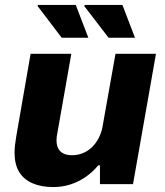

<svg xmlns="http://www.w3.org/2000/svg" viewBox="-20 -745 669 778"><path d="M196 13Q147 13 111.5 -2.5Q76 -18 57.5 -48.5Q39 -79 39 -126Q39 -142 41 -158.5Q43 -175 46 -193L104 -527H269L213 -209Q211 -200 210 -192Q209 -184 209 -177Q209 -156 216.5 -142.5Q224 -129 238 -122.5Q252 -116 272 -116Q294 -116 314.5 -124Q335 -132 351 -147Q367 -162 378.5 -183Q390 -204 395 -229L448 -527H612L519 1H385V-75H378Q356 -48 327 -28Q298 -8 265 2.5Q232 13 196 13ZM420 -592 321 -721 324 -725H476L527 -592ZM230 -592 132 -721 134 -725H287L338 -592Z"/></svg>

Font: Archivo SemiBold ExtraBold
Style: Italic
Weight: 800
Italic angle: -10°
Version: Version 2.001